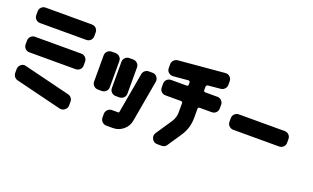

<svg xmlns="http://www.w3.org/2000/svg" viewBox="-73 -1014 2252 1380"><g transform="rotate(20 1053.0 -324.0)"><path d="M485 -575Q485 -556 472 -543Q459 -530 439 -530H86Q67 -530 54 -543Q41 -556 41 -575V-603Q41 -622 54 -635Q67 -648 86 -648H439Q459 -648 472 -635Q485 -622 485 -603ZM485 -351Q485 -332 472 -319Q459 -306 439 -306H86Q67 -306 54 -319Q41 -332 41 -351V-379Q41 -398 54 -411.5Q67 -425 86 -425H439Q459 -425 472 -411.5Q485 -398 485 -379ZM485 -46Q485 -23 467 -10Q456 0 439 0Q437 0 434 0Q431 0 428 -1L75 -88Q60 -92 50.5 -104.5Q41 -117 41 -133V-161Q41 -183 58 -197Q76 -212 97 -205L450 -118Q466 -114 475.5 -102Q485 -90 485 -74Z M850 -268Q850 -249 836.5 -236Q823 -223 804 -223H776Q757 -223 744 -236Q731 -249 731 -268V-468Q731 -487 744 -500Q757 -513 776 -513H804Q823 -513 836.5 -500Q850 -487 850 -468ZM715 -268Q715 -249 701.5 -236Q688 -223 669 -223H641Q622 -223 608.5 -236Q595 -249 595 -268V-468Q595 -487 608.5 -500Q622 -513 641 -513H669Q688 -513 701.5 -500Q715 -487 715 -468ZM1012 -417 956 -100Q949 -57 914.5 -28.5Q880 0 836 0H786Q767 0 753.5 -13.5Q740 -27 740 -46V-73Q740 -92 753.5 -105.5Q767 -119 786 -119H834Q837 -119 838 -120Q839 -121 839 -121.5Q839 -122 840 -123L895 -433Q898 -450 910.5 -460.5Q923 -471 940 -471H967Q989 -471 1002 -455Q1016 -437 1012 -417Z M1510 -395Q1510 -376 1497 -363Q1484 -350 1464 -350H1373Q1360 -350 1360 -337V-268Q1360 -190 1318 -127L1246 -20Q1234 0 1208 0H1175Q1148 0 1135 -24Q1122 -48 1137 -71L1219 -193Q1242 -227 1242 -268V-337Q1242 -350 1229 -350H1111Q1092 -350 1079 -363Q1066 -376 1066 -395V-423Q1066 -442 1079 -455Q1092 -468 1111 -468H1229Q1242 -468 1242 -481V-496Q1242 -501 1238 -505Q1234 -509 1229 -508L1115 -498H1111Q1094 -498 1080 -510Q1066 -522 1066 -544V-571Q1066 -589 1078 -602Q1090 -615 1107 -617L1460 -648Q1481 -650 1495 -637Q1510 -624 1510 -603V-575Q1510 -558 1498 -545Q1486 -532 1468 -530L1373 -521Q1368 -521 1364 -516.5Q1360 -512 1360 -507V-481Q1360 -468 1373 -468H1464Q1484 -468 1497 -455Q1510 -442 1510 -423Z M2049 -329Q2049 -310 2036 -297Q2023 -284 2003 -284H1654Q1635 -284 1621.5 -297Q1608 -310 1608 -329V-357Q1608 -376 1621.5 -389Q1635 -402 1654 -402H2003Q2023 -402 2036 -389Q2049 -376 2049 -357Z"/></g></svg>

Font: Monomaniac One
Style: Regular
Weight: 400
Version: Version 1.000; ttfautohint (v1.8.3)